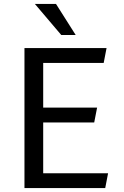

<svg xmlns="http://www.w3.org/2000/svg" viewBox="-20 -961 635 981"><path d="M105 0V-715.3H524.4L509.8 -639.6H200.7V-411.1H476.1L461.4 -335.4H200.7V-75.7H532.2L517.6 0ZM293 -782.2 158.2 -940.9H266.1L366.7 -782.2Z"/></svg>

Font: Proza Libre
Style: Regular
Weight: 400
Designer: Jasper de Waard
Foundry: Jasper de Waard
Version: Version 1.000; ttfautohint (v1.4.1.8-43bc)